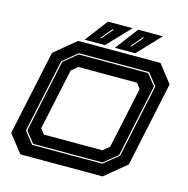

<svg xmlns="http://www.w3.org/2000/svg" viewBox="-120 -963 1055 1079"><g transform="rotate(15 407.0 -424.0)"><path d="M93.5 0 12.5 -103 117.5 -597 242.5 -700H721L802 -597L697 -103L572 0ZM143.5 -68.5H552.5L637 -138L727.5 -564.5L673 -634H263.5L179.5 -564.5L89 -138ZM147.5 -75.5 96.5 -140 186 -562.5 264.5 -627H669L720 -562.5L630.5 -140L551.5 -75.5ZM192.5 -141.5H533L570 -172L646 -528L622 -558.5H281.5L244.5 -528L168.5 -172ZM451.5 -716 552 -848H695.5L570 -716ZM275.5 -716 376 -848H519.5L394 -716ZM356.5 -747H363.5L419.5 -812.5H411.5ZM532.5 -747H539.5L595.5 -812.5H587.5Z"/></g></svg>

Font: Tourney Expanded ExtraBold
Style: Italic
Weight: 800
Width: 7
Italic angle: -12°
Designer: Tyler Finck
Foundry: Etcetera Type Co
Version: Version 1.010; ttfautohint (v1.8.3)